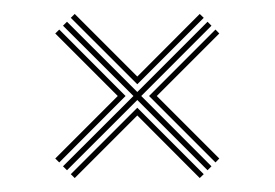

<svg xmlns="http://www.w3.org/2000/svg" viewBox="-20 -536 398 278"><path d="M71.2 -295.2 173.2 -397 71.2 -498.8 77 -504.5 178.8 -402.8 280.5 -504.5 286.2 -498.8 184.5 -397 286.2 -295.2 280.5 -289.5 178.8 -391.2 77 -289.5ZM60 -306.5 150.5 -397 60 -487.5 65.8 -493.2 161.8 -397 65.8 -300.8ZM82.5 -510.2 88.2 -515.8 178.8 -425.2 269.2 -515.8 275 -510.2 178.8 -414ZM82.5 -283.8 178.8 -380 275 -283.8 269.2 -278.2 178.8 -368.8 88.2 -278.2ZM195.8 -397 292 -493.2 297.5 -487.5 207 -397 297.5 -306.5 292 -300.8Z"/></svg>

Font: Big Shoulders Inline Text SC Thin
Style: Regular
Weight: 100
Designer: Patric King
Foundry: XO Type Co
Version: Version 2.002